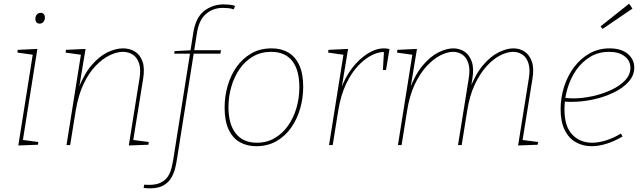

<svg xmlns="http://www.w3.org/2000/svg" viewBox="-20 -792 3509 1048"><path d="M80 2 160 -502 168 -492 75 -505 77 -520 184 -525 104 -22 99 -29 189 -17 187 -2ZM196 -663Q186 -663 179.5 -670Q173 -677 173 -689Q173 -703 181 -712.5Q189 -722 202 -722Q213 -722 219 -715Q225 -708 225 -696Q225 -682 217 -672.5Q209 -663 196 -663Z M683 2 741 -361Q750 -414 739 -446.5Q728 -479 704.5 -494Q681 -509 651 -509Q617 -509 578 -490Q539 -471 501.5 -432Q464 -393 435.5 -332Q407 -271 393 -187L363 0H343L423 -502L429 -492L338 -505L340 -520L447 -525L410 -302L405 -301Q437 -386 479.5 -435.5Q522 -485 567 -506.5Q612 -528 651 -528Q688 -528 716.5 -510.5Q745 -493 758 -456Q771 -419 761 -360L706 -19L699 -29L792 -17L790 -2Z M799 236Q790 236 781.5 235.5Q773 235 764 234L767 216Q769 216 776 216.5Q783 217 793 217Q834 217 859 204Q884 191 897 170.5Q910 150 916 125.5Q922 101 926 77L1018 -505L1024 -499H931L933 -513L1027 -518L1019 -511L1035 -613Q1048 -696 1094 -732Q1140 -768 1201 -768Q1215 -768 1231.5 -766.5Q1248 -765 1263 -760L1256 -741Q1241 -746 1226 -747.5Q1211 -749 1197 -749Q1143 -749 1104.5 -716Q1066 -683 1055 -612L1039 -510L1033 -518H1186L1183 -499H1030L1038 -504L946 76Q943 97 936.5 124.5Q930 152 915.5 177.5Q901 203 873 219.5Q845 236 799 236Z M1463 -528Q1515 -528 1553.5 -505.5Q1592 -483 1613.5 -436.5Q1635 -390 1635 -318Q1635 -258 1618.5 -200Q1602 -142 1569.5 -95.5Q1537 -49 1489 -21.5Q1441 6 1378 6Q1328 6 1289 -16Q1250 -38 1228 -85Q1206 -132 1206 -205Q1206 -266 1222.5 -323.5Q1239 -381 1271.5 -427Q1304 -473 1352 -500.5Q1400 -528 1463 -528ZM1460 -509Q1404 -509 1360.5 -483.5Q1317 -458 1287.5 -415Q1258 -372 1242.5 -318Q1227 -264 1227 -208Q1227 -114 1267 -63.5Q1307 -13 1382 -13Q1437 -13 1480 -38.5Q1523 -64 1553 -107Q1583 -150 1598.5 -204Q1614 -258 1614 -315Q1614 -410 1575 -459.5Q1536 -509 1460 -509Z M1776 0 1856 -502 1862 -492 1771 -505 1773 -520 1880 -525 1843 -302 1839 -300Q1862 -368 1901 -419Q1940 -470 1986 -499Q2032 -528 2076 -528Q2093 -528 2106 -524L2087 -410H2070L2076 -516L2081 -508Q2050 -510 2012 -492Q1974 -474 1936.5 -435Q1899 -396 1869.5 -334.5Q1840 -273 1826 -187L1796 0Z M2808 2 2866 -361Q2875 -414 2864.5 -446.5Q2854 -479 2831.5 -494Q2809 -509 2781 -509Q2748 -509 2710 -489.5Q2672 -470 2636 -430.5Q2600 -391 2571.5 -330.5Q2543 -270 2530 -187L2500 0H2480L2538 -361Q2547 -414 2536.5 -446.5Q2526 -479 2503.5 -494Q2481 -509 2453 -509Q2421 -509 2383 -489.5Q2345 -470 2308.5 -430.5Q2272 -391 2243.5 -330.5Q2215 -270 2202 -187L2172 0H2152L2232 -502L2238 -492L2147 -505L2149 -520L2256 -525L2219 -302L2214 -301Q2246 -386 2288 -435.5Q2330 -485 2374 -506.5Q2418 -528 2454 -528Q2488 -528 2515 -510.5Q2542 -493 2555 -456Q2568 -419 2558 -360L2548 -298L2542 -301Q2574 -386 2616 -435.5Q2658 -485 2702 -506.5Q2746 -528 2782 -528Q2816 -528 2843 -510.5Q2870 -493 2883 -456Q2896 -419 2886 -360L2831 -19L2824 -29L2917 -17L2915 -2Z M3210 6Q3161 6 3122.5 -16Q3084 -38 3062 -83Q3040 -128 3040 -196Q3040 -258 3058.5 -317Q3077 -376 3112 -423.5Q3147 -471 3196.5 -499.5Q3246 -528 3307 -528Q3371 -528 3406.5 -498Q3442 -468 3442 -423Q3442 -380 3411 -345.5Q3380 -311 3329 -286.5Q3278 -262 3218 -249Q3158 -236 3100 -236Q3087 -236 3076.5 -236.5Q3066 -237 3055 -238L3059 -258Q3070 -257 3082.5 -256Q3095 -255 3108 -255Q3159 -255 3214 -267Q3269 -279 3316 -301Q3363 -323 3392 -353.5Q3421 -384 3421 -422Q3421 -460 3390 -484.5Q3359 -509 3304 -509Q3247 -509 3202 -482Q3157 -455 3125.5 -410Q3094 -365 3077.5 -309Q3061 -253 3061 -195Q3061 -102 3103.5 -57.5Q3146 -13 3212 -13Q3247 -13 3287.5 -25.5Q3328 -38 3369 -63L3378 -47Q3334 -21 3291 -7.5Q3248 6 3210 6ZM3269 -634 3258 -648 3414 -772 3432 -745Z"/></svg>

Font: Bitter Thin Thin
Style: Italic
Weight: 250
Italic angle: -9°
Version: Version 2.002